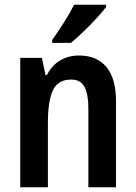

<svg xmlns="http://www.w3.org/2000/svg" viewBox="-20 -786 570 806"><path d="M312 -553Q386 -553 426.5 -505Q467 -457 467 -360V0H351V-331Q351 -391 334.5 -421.5Q318 -452 279 -452Q224 -452 202.5 -408Q181 -364 181 -268V0H65V-543H156L171 -471H177Q197 -511 232 -532Q267 -553 312 -553ZM425 -756Q411 -737 385 -709Q359 -681 330 -653Q301 -625 278 -606H199V-618Q225 -655 249.5 -693.5Q274 -732 291 -766H425Z"/></svg>

Font: Noto Sans Georgian Condensed SemiBold
Style: Regular
Weight: 600
Width: 3
Designer: Monotype Design Team, Akaki Razmadze
Foundry: Google LLC
Version: Version 2.005; ttfautohint (v1.8.4.7-5d5b)